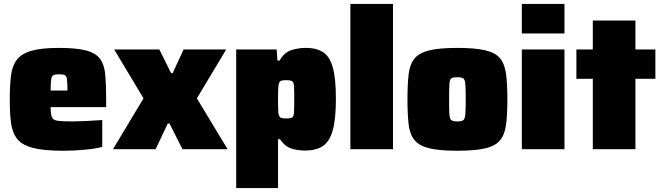

<svg xmlns="http://www.w3.org/2000/svg" viewBox="-20 -763 3389 982"><path d="M303 8Q204 8 148.5 -6.5Q93 -21 68 -52.5Q43 -84 36.5 -134Q30 -184 30 -254Q30 -325 36 -375Q42 -425 65.5 -456.5Q89 -488 140 -503Q191 -518 281 -518Q372 -518 421.5 -504.5Q471 -491 492.5 -461Q514 -431 518.5 -380Q523 -329 523 -254V-215H239Q239 -179 245.5 -163.5Q252 -148 276.5 -145Q301 -142 354 -142Q379 -142 420.5 -144Q462 -146 503 -149V-12Q473 -3 416.5 2.5Q360 8 303 8ZM239 -300H325Q325 -341 322.5 -358Q320 -375 311 -379Q302 -383 281 -383Q263 -383 254 -379Q245 -375 242 -358Q239 -341 239 -300Z M558 0 714 -260 564 -510H795L855 -389H863L919 -510H1137L987 -260L1144 0H913L847 -131H838L776 0Z M1188 199V-510H1395L1399 -453H1410Q1433 -494 1468.5 -506Q1504 -518 1544 -518Q1598 -518 1632 -496.5Q1666 -475 1682 -418.5Q1698 -362 1698 -257Q1698 -153 1681.5 -95.5Q1665 -38 1630.5 -15.5Q1596 7 1541 7Q1504 7 1471 -3Q1438 -13 1412 -51H1402V199ZM1443 -157Q1464 -157 1473 -161.5Q1482 -166 1483.5 -186.5Q1485 -207 1485 -255Q1485 -303 1483.5 -323.5Q1482 -344 1473 -348.5Q1464 -353 1443 -353Q1425 -353 1416.5 -349.5Q1408 -346 1405 -329Q1403 -317 1402.5 -299.5Q1402 -282 1402 -255Q1402 -227 1402.5 -209Q1403 -191 1404 -183Q1408 -164 1417 -160.5Q1426 -157 1443 -157Z M1772 0V-743H1990V0Z M2319 8Q2228 8 2176 -4.5Q2124 -17 2100 -46.5Q2076 -76 2070 -127Q2064 -178 2064 -255Q2064 -332 2070 -383Q2076 -434 2100 -463.5Q2124 -493 2176 -505.5Q2228 -518 2319 -518Q2411 -518 2463 -505.5Q2515 -493 2538.5 -463.5Q2562 -434 2568.5 -383Q2575 -332 2575 -255Q2575 -178 2568.5 -127Q2562 -76 2538.5 -46.5Q2515 -17 2463 -4.5Q2411 8 2319 8ZM2319 -142Q2340 -142 2349 -148Q2358 -154 2360 -177.5Q2362 -201 2362 -255Q2362 -309 2360 -333Q2358 -357 2349 -362.5Q2340 -368 2319 -368Q2298 -368 2289 -362.5Q2280 -357 2278.5 -333Q2277 -309 2277 -255Q2277 -201 2278.5 -177.5Q2280 -154 2289 -148Q2298 -142 2319 -142Z M2649 -592V-743H2867V-592ZM2649 0V-510H2867V0Z M3012 0V-360H2928V-510H3012V-658H3230V-510H3332V-360H3230V0Z"/></svg>

Font: Saira Black
Style: Regular
Weight: 900
Designer: Hector Gatti with collaboration of the Omnibus-Type team
Foundry: Omnibus-Type
Version: Version 1.100; ttfautohint (v1.8.3)